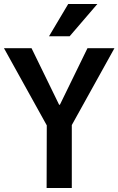

<svg xmlns="http://www.w3.org/2000/svg" viewBox="-23 -948 597 968"><path d="M212 0 213 -367 235 -276 -3 -705H136L275 -420H279L418 -705H554L316 -276L339 -367V0ZM224 -765 321 -928H468L328 -765Z"/></svg>

Font: Nunito Sans 7pt Condensed
Style: Bold
Weight: 700
Width: 3
Designer: Vernon Adams
Foundry: Vernon Adams
Version: Version 3.101;gftools[0.9.27]